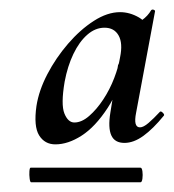

<svg xmlns="http://www.w3.org/2000/svg" viewBox="-20 -658 358 395"><path d="M94 -361Q72 -361 60.5 -379.5Q49 -398 55 -440Q60 -472 77.5 -505.5Q95 -539 120 -568Q145 -597 173 -615Q201 -633 227 -633Q247 -633 266 -622Q285 -611 288 -586L249 -606Q260 -608 272 -616.5Q284 -625 291 -637Q293 -639 296 -638Q299 -637 299 -635L260 -426Q254 -396 268 -396Q275 -396 285.5 -405Q296 -414 309 -428Q311 -430 315 -426Q319 -422 317 -420Q295 -393 275 -378.5Q255 -364 236 -364Q216 -364 209 -379.5Q202 -395 207 -426L223 -525L243 -537Q227 -475 201.5 -436Q176 -397 148 -379Q120 -361 94 -361ZM44 -283Q42 -283 41 -290.5Q40 -298 40.5 -305.5Q41 -313 43 -313H269Q272 -313 273 -305.5Q274 -298 273 -290.5Q272 -283 269 -283ZM133 -406Q148 -406 163.5 -419.5Q179 -433 192.5 -453.5Q206 -474 215 -497.5Q224 -521 227 -540Q233 -569 224 -585Q215 -601 195 -601Q176 -601 159.5 -586.5Q143 -572 131 -547Q119 -522 113 -490Q105 -443 112.5 -424.5Q120 -406 133 -406Z"/></svg>

Font: Cormorant
Style: Bold Italic
Weight: 700
Italic angle: -10°
Designer: Christian Thalmann (Catharsis Fonts)
Foundry: Catharsis Fonts
Version: Version 4.000